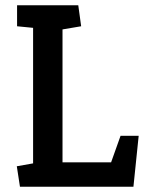

<svg xmlns="http://www.w3.org/2000/svg" viewBox="-20 -711 555 731"><path d="M56 0 44 -78 106 -89V-605L45 -611V-691H278L289 -611L218 -599V-93H403L439 -194H508L488 0Z"/></svg>

Font: Kreon Medium
Style: Regular
Weight: 500
Version: Version 2.002